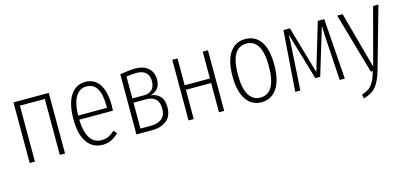

<svg xmlns="http://www.w3.org/2000/svg" viewBox="-64 -964 3375 1597"><g transform="rotate(-15 1623.5 -165.5)"><path d="M347.2 0V-481.9H132.8V0H87.9V-522H392.1V0Z M871.1 -282.2Q871.1 -260.7 869.1 -241.2H579.1Q586.9 -28.8 715.8 -28.8Q750 -28.8 775.9 -41Q801.8 -53.2 830.1 -79.1L854 -51.8Q792.5 11.2 715.8 11.2Q630.4 11.2 581.8 -57.1Q533.2 -125.5 533.2 -256.8Q533.2 -390.1 579.6 -461.2Q626 -532.2 707 -532.2Q787.6 -532.2 829.3 -468.3Q871.1 -404.3 871.1 -282.2ZM827.1 -276.9V-296.9Q827.1 -493.2 707 -493.2Q650.9 -493.2 616.5 -441.7Q582 -390.1 579.1 -276.9Z M1206.1 -283.2Q1257.8 -277.8 1286.4 -245.4Q1314.9 -212.9 1314.9 -153.8Q1314.9 -76.7 1268.1 -38.3Q1221.2 0 1142.1 0H1006.8V-518.1Q1091.8 -532.2 1138.2 -532.2Q1210 -532.2 1250.5 -495.6Q1291 -459 1291 -397.9Q1291 -307.6 1206.1 -283.2ZM1139.2 -494.1Q1102.1 -494.1 1051.8 -486.8V-297.9H1153.8Q1197.3 -297.9 1221.7 -323Q1246.1 -348.1 1246.1 -397Q1246.1 -442.9 1219 -468.5Q1191.9 -494.1 1139.2 -494.1ZM1141.1 -38.1Q1168 -38.1 1189.9 -43.7Q1211.9 -49.3 1230.7 -62Q1249.5 -74.7 1259.8 -97.7Q1270 -120.6 1270 -152.8Q1270 -261.2 1160.2 -261.2H1051.8V-38.1Z M1717.8 0V-252H1500.5V0H1455.6V-522H1500.5V-291H1717.8V-522H1762.7V0Z M2084.5 -532.2Q2170.4 -532.2 2217.5 -464.6Q2264.6 -397 2264.6 -263.2Q2264.6 -130.4 2216.6 -59.6Q2168.5 11.2 2083.5 11.2Q1998.5 11.2 1951.2 -59.1Q1903.8 -129.4 1903.8 -259.8Q1903.8 -392.6 1951.7 -462.4Q1999.5 -532.2 2084.5 -532.2ZM2084.5 -493.2Q1950.7 -493.2 1950.7 -259.8Q1950.7 -142.6 1985.1 -85.7Q2019.5 -28.8 2083.5 -28.8Q2217.8 -28.8 2217.8 -263.2Q2217.8 -493.2 2084.5 -493.2Z M2764.2 -522 2801.3 0H2757.3L2737.3 -326.2Q2732.4 -385.3 2730.5 -473.1L2607.4 -66.9H2565.4L2445.3 -474.1Q2443.8 -406.2 2438.5 -327.1L2418.5 0H2374.5L2412.6 -522H2468.3L2586.4 -113.8L2708.5 -522Z M3230.5 -522 3082.5 2Q3057.1 91.8 3021 136.5Q2984.9 181.2 2911.6 201.2L2905.3 166Q2937.5 155.8 2958.7 142.6Q2980 129.4 2995.4 108.2Q3010.7 86.9 3020.8 63.2Q3030.8 39.6 3042.5 0H3025.4L2875.5 -522H2922.4L3055.2 -35.2L3184.6 -522Z"/></g></svg>

Font: Fira Sans Compressed ExtraLight
Style: Regular
Weight: 250
Width: 1
Designer: Carrois Corporate & Edenspiekermann AG
Foundry: Carrois Corporate GbR & Edenspiekermann AG
Version: Version 4.203;PS 004.203;hotconv 1.0.88;makeotf.lib2.5.64775